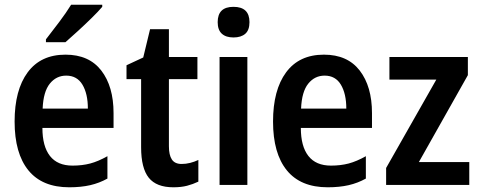

<svg xmlns="http://www.w3.org/2000/svg" viewBox="-20 -785 2036 815"><path d="M258 -553Q358 -553 410 -485.5Q462 -418 462 -305V-242H160Q160 -164 192 -123Q224 -82 288 -82Q329 -82 363 -91Q397 -100 436 -122V-27Q402 -8 363 1Q324 10 274 10Q159 10 100.5 -62Q42 -134 42 -269Q42 -403 97.5 -478Q153 -553 258 -553ZM261 -464Q219 -464 191.5 -430Q164 -396 161 -324H353Q353 -387 330 -425.5Q307 -464 261 -464ZM414 -756Q397 -736 369.5 -709Q342 -682 312 -654.5Q282 -627 258 -606H175V-618Q203 -654 232 -692.5Q261 -731 282 -765H414Z M751 -89Q769 -89 787 -93.5Q805 -98 822 -106V-14Q799 -3 774 3.5Q749 10 716 10Q644 10 611.5 -30.5Q579 -71 579 -160V-449H517V-508L588 -541L617 -661H697V-543H818V-449H697V-164Q697 -127 709.5 -108Q722 -89 751 -89Z M971 -756Q1039 -756 1039 -691Q1039 -657 1021 -641.5Q1003 -626 971 -626Q939 -626 921.5 -642Q904 -658 904 -691Q904 -756 971 -756ZM1030 -543V0H912V-543Z M1355 -553Q1455 -553 1507 -485.5Q1559 -418 1559 -305V-242H1257Q1257 -164 1289 -123Q1321 -82 1385 -82Q1426 -82 1460 -91Q1494 -100 1533 -122V-27Q1499 -8 1460 1Q1421 10 1371 10Q1256 10 1197.5 -62Q1139 -134 1139 -269Q1139 -403 1194.5 -478Q1250 -553 1355 -553ZM1358 -464Q1316 -464 1288.5 -430Q1261 -396 1258 -324H1450Q1450 -387 1427 -425.5Q1404 -464 1358 -464Z M1972 0H1619V-72L1832 -447H1633V-543H1966V-466L1758 -97H1972Z"/></svg>

Font: Noto Sans Hebrew Condensed SemiBold
Style: Regular
Weight: 600
Width: 3
Designer: Ben Nathan
Foundry: Google LLC
Version: Version 3.001; ttfautohint (v1.8.4.7-5d5b)